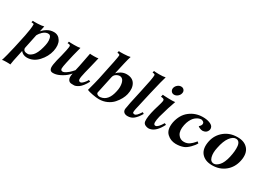

<svg xmlns="http://www.w3.org/2000/svg" viewBox="-47 -1571 3612 2639"><g transform="rotate(30 1758.5 -251.5)"><path d="M524 -256Q502 -155 425.5 -72.5Q349 10 248 10Q186 10 149 -37L114 128Q113 133 112.5 134.5Q112 136 112 137.5Q112 139 109 156Q106 173 101 205Q93 202 39 202Q-15 202 -30 208Q-23 192 -1 108Q21 24 32 -29Q36 -47 52 -121Q68 -195 78 -242Q88 -289 96 -346.5Q104 -404 102 -430Q102 -437 96.5 -439Q91 -441 79.5 -441.5Q68 -442 62 -443L69 -470Q74 -466 143 -468.5Q212 -471 244 -481Q234 -435 227 -401L225 -392Q253 -427 299 -454Q345 -481 399 -481Q471 -481 508 -419Q545 -357 524 -256ZM378 -228Q389 -267 393.5 -305.5Q398 -344 389 -380Q380 -416 354 -422Q307 -430 259 -386Q243 -371 230.5 -354.5Q218 -338 214 -329L209 -320L163 -100Q158 -82 168 -65Q178 -48 206 -42Q219 -41 234.5 -40Q250 -39 270 -50.5Q290 -62 308.5 -80.5Q327 -99 346 -137.5Q365 -176 378 -228Z M1170 -139Q1146 -93 1120.5 -61Q1095 -29 1074 -14.5Q1053 0 1032.5 8.5Q1012 17 998 15.5Q984 14 972 15Q967 15 965 15Q922 15 906 -22Q891 -52 905 -116Q866 -66 801 -28.5Q736 9 686 13Q661 16 644.5 11.5Q628 7 619.5 -6.5Q611 -20 609 -39Q607 -58 612 -91.5Q617 -125 626 -162Q635 -199 650 -255Q658 -284 671 -346.5Q684 -409 682 -424Q677 -444 636 -442L642 -469Q658 -466 725.5 -466Q793 -466 822 -474Q782 -327 756 -202Q740 -129 740 -103.5Q740 -78 758 -71Q782 -62 821.5 -88Q861 -114 888 -144L916 -175Q932 -239 949.5 -334Q967 -429 976 -471Q984 -468 1038.5 -468Q1093 -468 1108 -474Q1107 -470 1096 -422Q1085 -374 1069.5 -311.5Q1054 -249 1045 -214Q1023 -123 1025.5 -94Q1028 -65 1055 -64Q1074 -63 1104.5 -96Q1135 -129 1143 -151Z M1702 -249Q1693 -210 1670.5 -168Q1648 -126 1611.5 -84.5Q1575 -43 1517.5 -16.5Q1460 10 1392 10Q1352 10 1290 -1.5Q1228 -13 1200 -26Q1240 -174 1254 -240Q1339 -633 1335 -653Q1331 -670 1295 -670L1301 -700Q1307 -696 1379.5 -699Q1452 -702 1482 -711Q1477 -699 1467.5 -664Q1458 -629 1448.5 -587Q1439 -545 1430 -505Q1421 -465 1415 -438L1409 -410Q1430 -435 1468.5 -456.5Q1507 -478 1552 -479Q1648 -480 1686.5 -415Q1725 -350 1702 -249ZM1552 -209Q1569 -282 1554.5 -341Q1540 -400 1500 -409Q1471 -416 1435.5 -396.5Q1400 -377 1392 -336L1334 -66Q1329 -46 1350 -33Q1371 -20 1402 -25Q1518 -42 1552 -209Z M2039 -709Q2023 -664 1964 -412Q1905 -160 1899 -125Q1891 -85 1893 -70.5Q1895 -56 1918 -54Q1936 -52 1956.5 -72.5Q1977 -93 2006 -138L2029 -123Q1991 -56 1948.5 -20Q1906 16 1847 15Q1810 14 1790.5 -5Q1771 -24 1774 -58Q1781 -117 1837.5 -367Q1894 -617 1890 -658Q1889 -676 1850 -676L1856 -705Q1871 -701 1936.5 -700.5Q2002 -700 2039 -709Z M2345 -634Q2339 -604 2313 -582Q2287 -560 2257 -560Q2227 -560 2210.5 -582Q2194 -604 2200 -634Q2207 -664 2232.5 -685.5Q2258 -707 2288 -707Q2318 -707 2335 -685.5Q2352 -664 2345 -634ZM2369 -146Q2296 -2 2204 14Q2176 21 2139 7Q2102 -7 2097 -44Q2089 -112 2126 -248Q2131 -265 2139 -292.5Q2147 -320 2152 -336.5Q2157 -353 2163 -376Q2169 -399 2169.5 -407Q2170 -415 2169 -426Q2160 -446 2116 -446L2124 -483Q2136 -480 2210 -477.5Q2284 -475 2322 -480Q2283 -377 2234 -198Q2227 -168 2223.5 -146.5Q2220 -125 2219.5 -104Q2219 -83 2226.5 -72Q2234 -61 2250 -62Q2288 -64 2343 -158Z M2920 -434Q2935 -403 2919 -371.5Q2903 -340 2871 -331Q2846 -322 2821.5 -329Q2797 -336 2785.5 -342.5Q2774 -349 2768 -355Q2769 -357 2775 -362.5Q2781 -368 2784 -372Q2787 -376 2791.5 -382Q2796 -388 2798.5 -395Q2801 -402 2801 -410Q2802 -431 2783.5 -442.5Q2765 -454 2750 -454Q2737 -453 2721.5 -448.5Q2706 -444 2685.5 -431.5Q2665 -419 2647 -399.5Q2629 -380 2612 -345.5Q2595 -311 2586 -267Q2566 -169 2601.5 -117Q2637 -65 2698 -66Q2723 -66 2746 -73.5Q2769 -81 2787 -95Q2805 -109 2816.5 -119.5Q2828 -130 2842 -146.5Q2856 -163 2859 -167L2882 -148Q2862 -109 2817.5 -65Q2773 -21 2737 -7Q2681 15 2611 14Q2573 13 2538.5 0Q2504 -13 2473.5 -41.5Q2443 -70 2433 -114.5Q2423 -159 2434 -223Q2462 -355 2550 -423Q2638 -491 2751 -493Q2816 -494 2861.5 -477Q2907 -460 2920 -434Z M3507 -234Q3482 -117 3396.5 -48.5Q3311 20 3191 19Q3079 18 3022 -50.5Q2965 -119 2992 -246Q3016 -354 3100.5 -422.5Q3185 -491 3304 -492Q3417 -494 3475 -426Q3533 -358 3507 -234ZM3351 -206Q3363 -259 3367 -303.5Q3371 -348 3367 -385Q3363 -422 3345.5 -442.5Q3328 -463 3298 -463Q3250 -463 3205 -402Q3160 -341 3137 -225Q3117 -137 3134 -74Q3151 -11 3206 -12Q3243 -13 3285 -58Q3327 -103 3351 -206Z"/></g></svg>

Font: GFS Artemisia
Style: Bold Italic
Weight: 700
Italic angle: -12°
Designer: Designed by Takis Katsoulidis and George D. Matthiopoulos.
Foundry: Designed by Takis Katsoulidis and George D. Matthiopoulos.
Version: Version 1.0